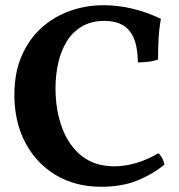

<svg xmlns="http://www.w3.org/2000/svg" viewBox="-20 -705 683 734"><path d="M366.6 9Q268.4 9 193.7 -35.5Q119.1 -80 77 -159.2Q35 -238.5 35 -342Q35 -427.4 63 -491.7Q91 -556 139 -599Q187 -642 247.9 -663.5Q308.7 -685 374.2 -685Q432.5 -685 487.1 -671.7Q541.7 -658.5 595.2 -633Q588.7 -598.5 586.4 -558.8Q584.2 -519 584.2 -478Q571.2 -472 549 -469.2Q526.8 -466.4 507.2 -466.4Q506.2 -527.5 490.1 -562.1Q473.9 -596.7 445.9 -610.9Q417.9 -625.2 380.1 -625.2Q329.1 -625.2 293 -603.8Q256.9 -582.3 234.9 -546.2Q213 -510 202.6 -464.2Q192.2 -418.3 192.2 -368.4Q192.2 -284.1 217.5 -216.1Q242.8 -148 292.7 -108.6Q342.7 -69.2 417.5 -69.2Q458.1 -69.2 501.6 -82.1Q545.1 -95 585.5 -119.4Q594.1 -111.7 600.4 -99.6Q606.7 -87.5 608.7 -75.8Q561.8 -37.7 503.5 -14.3Q445.2 9 366.6 9Z"/></svg>

Font: Vollkorn
Style: Regular
Weight: 400
Designer: Friedrich Althausen
Foundry: Friedrich Althausen
Version: Version 5.001